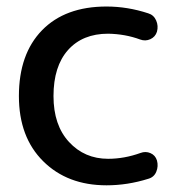

<svg xmlns="http://www.w3.org/2000/svg" viewBox="-20 -550 558 580"><path d="M301.8 9.8Q183.6 9.8 110.4 -63Q37.1 -135.7 37.1 -259.8Q37.1 -386.7 106.9 -458.5Q176.8 -530.3 301.8 -530.3Q365.2 -530.3 427.7 -509.8Q444.3 -504.9 451.7 -488.3Q459 -471.7 454.1 -454.1Q449.2 -438.5 434.1 -431.6Q418.9 -424.8 403.3 -430.7Q358.4 -447.3 306.6 -448.2Q229.5 -448.2 185.5 -398.9Q141.6 -349.6 141.6 -259.8Q141.6 -171.9 188.5 -121.1Q235.4 -70.3 306.6 -70.3Q355.5 -70.3 404.3 -87.9Q419.9 -93.8 434.6 -87.4Q449.2 -81.1 454.1 -65.4Q459 -47.9 452.1 -31.2Q445.3 -14.6 427.7 -9.8Q365.2 9.8 301.8 9.8Z"/></svg>

Font: Rounded Mgen+ 2p medium
Style: Regular
Weight: 500
Designer: [Source Han Sans]
Ryoko NISHIZUKA  (kana & ideographs); Paul D. Hunt (Latin, Greek & Cyrillic); Wenlong ZHANG  (bopomofo
Version: Version 1.059.20150602